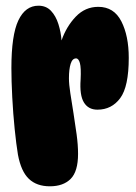

<svg xmlns="http://www.w3.org/2000/svg" viewBox="-20 -652 477 674"><path d="M20 -413Q20 -529 44.5 -580.5Q69 -632 115 -632Q142 -632 159 -614Q176 -596 185 -567.5Q194 -539 196 -510Q213 -559 246 -593.5Q279 -628 325 -628Q380 -628 406 -577Q432 -526 432 -449Q432 -348 402 -307.5Q372 -267 322 -267Q290 -267 274.5 -292.5Q259 -318 263 -373Q265 -414 260.5 -430.5Q256 -447 247 -447Q234 -447 228 -428Q222 -409 222 -377Q222 -356 227 -324Q232 -292 238 -254.5Q244 -217 249 -180Q254 -143 254 -112Q254 -50 228 -24Q202 2 155 2Q109 2 81.5 -24Q54 -50 43 -109Q37 -145 31.5 -199Q26 -253 23 -310.5Q20 -368 20 -413Z"/></svg>

Font: DynaPuff Condensed
Style: Bold
Weight: 700
Width: 3
Designer: Toshi Omagari, Jennifer Daniel
Foundry: Google Fonts
Version: Version 2.000; ttfautohint (v1.8.4.7-5d5b)